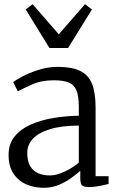

<svg xmlns="http://www.w3.org/2000/svg" viewBox="-20 -885 561 916"><path d="M188 11Q143.5 11 105.5 -5.5Q67.5 -22 44.2 -56.8Q21 -91.5 21 -146Q21 -198.5 49.8 -234Q78.5 -269.5 126.8 -290.8Q175 -312 234.5 -322Q294 -332 356 -333V-375Q356 -424.5 345.5 -452Q335 -479.5 309 -490.8Q283 -502 236 -502Q177.5 -502 133.2 -482.2Q89 -462.5 65 -449L43 -493Q52 -501.5 84.5 -519Q117 -536.5 162.5 -551.2Q208 -566 256 -566Q322.5 -566 362 -547Q401.5 -528 418.8 -485.5Q436 -443 436 -373V-44.5H498V-7.5Q487 -4.5 471 -1Q455 2.5 437.5 5Q420 7.5 405 7.5Q383.5 7.5 373.2 1Q363 -5.5 363 -34.5V-70Q350.5 -59 325.2 -39.8Q300 -20.5 265 -4.8Q230 11 188 11ZM218 -48Q248 -48 287 -65.8Q326 -83.5 356 -109V-286Q273 -285.5 218.5 -268.8Q164 -252 137 -223Q110 -194 110 -156Q110 -116 124.2 -92.2Q138.5 -68.5 163 -58.2Q187.5 -48 218 -48ZM216 -656 102.5 -840 135.5 -865 260.5 -721.5 385.5 -865 418.5 -840 305 -656Z"/></svg>

Font: Merriweather Light 18pt Light
Style: Regular
Weight: 300
Version: Version 2.100